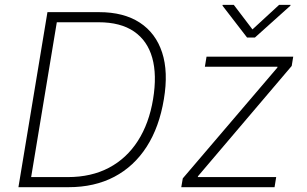

<svg xmlns="http://www.w3.org/2000/svg" viewBox="-20 -778 1274 798"><path d="M264.6 0H81.5L88.9 -42H262.2Q359.4 -42 432.9 -80.8Q506.3 -119.6 553 -192.4Q599.6 -265.1 616.2 -365.7Q632.8 -466.3 612.8 -537.6Q592.8 -608.9 536.9 -647.2Q481 -685.5 389.6 -685.5H193.8L201.2 -727.5H392.1Q494.1 -727.5 560.8 -684.1Q627.4 -640.6 653.8 -559.8Q680.2 -479 661.1 -365.7Q642.1 -250 589.6 -168.2Q537.1 -86.4 455.1 -43.2Q373 0 264.6 0ZM223.1 -727.5 102.5 0H56.6L177.2 -727.5ZM733.4 0 739.7 -36.6 1132.8 -497.1 1133.3 -500.5H831.5L838.4 -542.5H1198.7L1192.4 -503.9L802.7 -45.4L802.2 -42H1127.9L1121.1 0ZM951.7 -757.8 1029.3 -655.8 1140.1 -757.8H1187.5L1187 -754.4L1039.6 -622.1H1006.8L904.8 -754.4L905.3 -757.8Z"/></svg>

Font: Inter 16pt ExtraLight
Style: Italic
Weight: 250
Italic angle: -9.3988°
Version: Version 4.001;git-66647c0bb